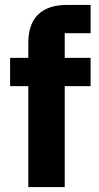

<svg xmlns="http://www.w3.org/2000/svg" viewBox="-20 -760 401 780"><path d="M95 -410V0H243V-410H348V-525H243V-625H348V-740H252C150 -740 95 -688 95 -587V-525H21V-410Z"/></svg>

Font: Braiins Sans
Style: Bold
Weight: 700
Designer: Mike Abbink, Paul van der Laan, Pieter van Rosmalen, Jiri Chlebus, Lubos Buracinsky
Foundry: Bold Monday, Sudetype
Version: Version 1.000;hotconv 1.0.109;makeotfexe 2.5.65596